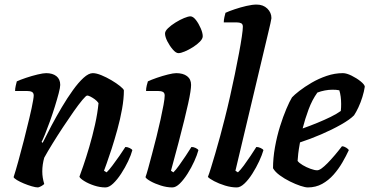

<svg xmlns="http://www.w3.org/2000/svg" viewBox="-20 -820 1616 840"><path d="M146.5 0Q136 0 119 -5Q102 -10 84.5 -17.2Q67 -24.5 54.2 -32.2Q41.5 -40 39.5 -45Q48 -71 59.8 -113.5Q71.5 -156 84.5 -206.2Q97.5 -256.5 108.5 -303.5Q114 -326 118.2 -346.2Q122.5 -366.5 125 -381.5Q127.5 -396.5 127.5 -402Q127.5 -413.5 119.8 -417.8Q112 -422 97 -422H46Q46 -432.5 48.8 -444.8Q51.5 -457 53.5 -464Q68.5 -471 93.8 -479.5Q119 -488 144 -494Q169 -500 182 -500Q210 -500 226.8 -486.8Q243.5 -473.5 243.5 -448.5Q243.5 -437.5 236.8 -411.8Q230 -386 220 -353.8Q210 -321.5 198.5 -289.5Q187 -257.5 177 -232.8Q167 -208 162 -199L166.5 -195Q183.5 -229.5 205 -270Q226.5 -310.5 250.5 -351Q274.5 -391.5 298.8 -425.2Q323 -459 345.5 -479.5Q368 -500 386 -500Q401.5 -500 423.5 -491Q445.5 -482 467.5 -469Q489.5 -456 505 -443.5Q520.5 -431 522 -425Q522 -388 514 -343.2Q506 -298.5 493.5 -253.2Q481 -208 468.5 -169.2Q456 -130.5 446.5 -104.5Q437 -78.5 435 -73L446.5 -66Q457 -76 472 -96Q487 -116 502.8 -138.5Q518.5 -161 528.5 -177Q538 -177 547.5 -172.2Q557 -167.5 559 -163Q553.5 -142 540.5 -114.5Q527.5 -87 510.2 -60.5Q493 -34 475 -17Q457 0 441.5 0Q417.5 0 392.2 -8.2Q367 -16.5 348.8 -27.8Q330.5 -39 327.5 -47Q332.5 -60 344.5 -94.8Q356.5 -129.5 370.5 -177Q384.5 -224.5 395.8 -275Q407 -325.5 411 -369Q404.5 -378.5 394.5 -385.8Q384.5 -393 375.5 -397.5Q366.5 -402 361.5 -402Q356.5 -402 340.2 -382.5Q324 -363 302 -331.8Q280 -300.5 255.8 -263.8Q231.5 -227 209.8 -191.8Q188 -156.5 173.5 -130Q169.5 -116 167.2 -100.5Q165 -85 165 -70Q165 -56 167.2 -42.2Q169.5 -28.5 173.5 -15Q169.5 -11 162 -6.5Q154.5 -2 146.5 0Z M734 0Q710 0 683.8 -8.2Q657.5 -16.5 638.5 -27.2Q619.5 -38 616.5 -45Q621 -57 628.5 -84.2Q636 -111.5 645.5 -147.5Q655 -183.5 664.8 -222.2Q674.5 -261 682.5 -297.5Q690.5 -334 695.5 -361.5Q700.5 -389 700.5 -402Q700.5 -414 692.5 -418Q684.5 -422 670.5 -422H619Q619 -434 622 -446Q625 -458 627 -464Q641.5 -471 666 -479.5Q690.5 -488 714.5 -494Q738.5 -500 751 -500Q781 -500 798.5 -486.8Q816 -473.5 816 -448.5Q816 -438 813 -417.8Q810 -397.5 803.2 -367Q796.5 -336.5 786.2 -294.5Q776 -252.5 761.5 -197.5Q747 -142.5 728 -73L738.5 -66Q749 -76 763.2 -95.8Q777.5 -115.5 792.5 -138.2Q807.5 -161 817.5 -177Q827 -177 836.2 -172.5Q845.5 -168 848 -163Q842.5 -142 830 -114.5Q817.5 -87 800.8 -60.5Q784 -34 766.8 -17Q749.5 0 734 0ZM760.5 -587.5Q749.8 -587.5 736.2 -603.2Q722.5 -619 712.2 -639.1Q702 -659.3 702 -673.5Q702 -684 715.2 -696.7Q728.5 -709.5 747.8 -721.5Q767 -733.5 785.3 -741Q803.6 -748.5 813 -748.5Q824.7 -748.5 837.1 -732.6Q849.4 -716.7 858.2 -696.1Q867 -675.5 867 -661.5Q867 -650.5 854.6 -637.8Q842.2 -625.1 823.8 -613.5Q805.5 -602 788.3 -594.8Q771.2 -587.5 760.5 -587.5Z M1016 0Q991.5 0 964.5 -8.2Q937.5 -16.5 916.8 -27.5Q896 -38.5 889.5 -46Q895 -59.5 903.2 -86.5Q911.5 -113.5 922 -149Q932.5 -184.5 943.2 -224.2Q954 -264 963.5 -302Q975 -347 986.2 -396.8Q997.5 -446.5 1007.5 -495.2Q1017.5 -544 1025.5 -586.5Q1033.5 -629 1038 -659.8Q1042.5 -690.5 1042.5 -703Q1042.5 -714.5 1035.2 -718.2Q1028 -722 1015.5 -722H959Q959 -733 961.8 -745.2Q964.5 -757.5 966.5 -764Q981.5 -771 1006.8 -779.5Q1032 -788 1058 -794Q1084 -800 1102.5 -800Q1131.5 -800 1149.5 -782.5Q1167.5 -765 1167.5 -740.5Q1167.5 -737.5 1163.2 -718Q1159 -698.5 1153.5 -676.5L1010 -73L1021 -66Q1032 -76 1046.8 -96Q1061.5 -116 1076.5 -138.5Q1091.5 -161 1101.5 -177Q1110.5 -177 1120.2 -172.5Q1130 -168 1132.5 -163Q1126.5 -142 1113.8 -114.5Q1101 -87 1084.2 -60.5Q1067.5 -34 1049.5 -17Q1031.5 0 1016 0Z M1326.5 0Q1315.5 0 1294.2 -7Q1273 -14 1248.8 -26Q1224.5 -38 1204 -53Q1183.5 -68 1174.5 -84Q1174.5 -128.5 1183 -176Q1191.5 -223.5 1205 -266.8Q1218.5 -310 1232.8 -343.5Q1247 -377 1257.5 -394Q1267.5 -405 1290 -422.5Q1312.5 -440 1343.2 -458Q1374 -476 1409.2 -488Q1444.5 -500 1480 -500Q1496 -500 1518.2 -489Q1540.5 -478 1557.8 -464Q1575 -450 1576 -441Q1573 -420 1565.5 -395.8Q1558 -371.5 1548 -350.2Q1538 -329 1529 -315.5Q1511 -297 1471.8 -274.8Q1432.5 -252.5 1384.8 -232Q1337 -211.5 1292.5 -197Q1286.5 -164 1284.8 -147.8Q1283 -131.5 1282 -116Q1288.5 -107 1304.5 -97.5Q1320.5 -88 1338.5 -81.5Q1356.5 -75 1367.5 -75Q1375.5 -75 1387 -83.2Q1398.5 -91.5 1413 -106.2Q1427.5 -121 1443.5 -139.8Q1459.5 -158.5 1476 -180Q1485 -180 1494.5 -174Q1504 -168 1506 -163Q1494.5 -138 1478 -109.5Q1461.5 -81 1439.5 -56Q1417.5 -31 1389.5 -15.5Q1361.5 0 1326.5 0ZM1304 -258Q1338 -270 1369 -282.8Q1400 -295.5 1426.5 -308.5Q1453 -321.5 1471 -334.5Q1472 -342.5 1472.2 -350Q1472.5 -357.5 1472.5 -365Q1472.5 -381 1470.5 -396.8Q1468.5 -412.5 1464.5 -425Q1457 -426.5 1449.8 -427Q1442.5 -427.5 1434.5 -427.5Q1418 -427.5 1401 -424.2Q1384 -421 1368.5 -415Q1345.5 -383 1330 -341.2Q1314.5 -299.5 1304 -258Z"/></svg>

Font: Texturina Medium
Style: Italic
Weight: 500
Italic angle: -11°
Designer: Guillermo Torres Carreño
Foundry: Omnibus-Type
Version: Version 1.002